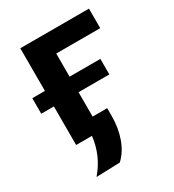

<svg xmlns="http://www.w3.org/2000/svg" viewBox="-164 -593 776 856"><g transform="rotate(-30 224.0 -164.5)"><path d="M80.5 169Q113 131 131 89Q149 47 154.5 0H73V-198.5H8V-278.5H73V-498H426.5V-397.5H200V-278.5H358.5V-198.5H200V-73H275V-32Q275 28.5 256.5 80.2Q238 132 202.5 165Z"/></g></svg>

Font: Commissioner SemiBold
Style: Regular
Weight: 600
Designer: Kostas Bartsokas
Foundry: Kostas Bartsokas
Version: Version 1.000; ttfautohint (v1.8.3)